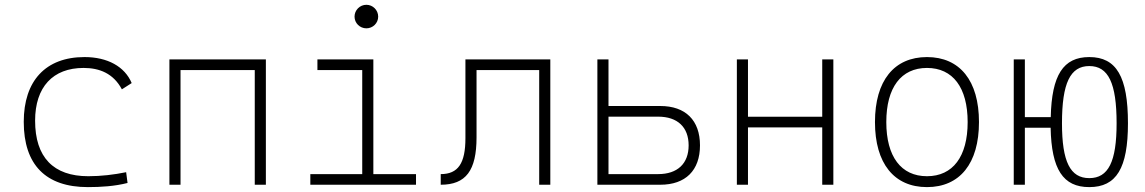

<svg xmlns="http://www.w3.org/2000/svg" viewBox="-20 -763 4728 793"><path d="M342.8 9.8C396.5 9.8 453.6 6.3 506.8 -7.3L501 -51.8C450.7 -41.5 397.9 -35.2 344.7 -35.2C200.2 -35.2 125 -113.8 125 -264.6C125 -403.8 198.7 -482.4 325.2 -482.4C390.6 -482.4 448.2 -460 483.4 -394L523.9 -419.9C495.1 -488.3 423.8 -527.3 329.1 -527.3C168 -527.3 78.1 -428.7 78.1 -259.8C78.1 -82.5 168.9 9.8 342.8 9.8Z M1032.2 0H1078.1V-517.6H679.7V0H725.6V-473.6H1032.2Z M1261.7 0H1698.2V-43.9H1522V-517.6H1291V-473.6H1476.1V-43.9H1261.7ZM1493.2 -646C1520 -646 1542 -667.5 1542 -694.3C1542 -721.2 1520 -743.2 1493.2 -743.2C1466.3 -743.2 1444.3 -721.2 1444.3 -694.3C1444.3 -667.5 1466.3 -646 1493.2 -646Z M1800.3 0C1904.3 0 1948.2 -58.6 1948.2 -195.8V-473.6H2207V0H2252.9V-517.6H1902.3V-192.4C1902.3 -88.4 1872.1 -43.9 1800.3 -43.9Z M2447.3 0H2707C2811.5 0 2871.1 -59.1 2871.1 -162.6C2871.1 -266.1 2811.5 -325.2 2707 -325.2H2493.2V-517.6H2447.3ZM2493.2 -43.9V-281.2H2698.2C2778.3 -281.2 2824.2 -237.8 2824.2 -162.6C2824.2 -87.4 2778.3 -43.9 2698.2 -43.9Z M3376 0H3421.9V-517.6H3376V-280.8H3069.3V-517.6H3023.4V0H3069.3V-236.8H3376Z M3808.6 9.8C3944.3 9.8 4023.4 -87.9 4023.4 -258.8C4023.4 -429.7 3944.3 -527.3 3808.6 -527.3C3672.9 -527.3 3593.8 -429.7 3593.8 -258.8C3593.8 -87.9 3672.9 9.8 3808.6 9.8ZM3808.6 -35.2C3701.7 -35.2 3640.6 -116.2 3640.6 -258.8C3640.6 -401.4 3701.7 -482.4 3808.6 -482.4C3915.5 -482.4 3976.6 -401.4 3976.6 -258.8C3976.6 -116.2 3915.5 -35.2 3808.6 -35.2Z M4479 9.8C4591.3 9.8 4638.7 -68.8 4638.7 -253.9C4638.7 -445.8 4591.3 -527.3 4479 -527.3C4371.6 -527.3 4323.7 -453.1 4319.8 -279.3H4212.9V-517.6H4167V0H4212.9V-235.4H4319.3C4322.8 -63.5 4370.6 9.8 4479 9.8ZM4479 -27.3C4400.4 -27.3 4366.2 -94.7 4366.2 -253.9C4366.2 -419.9 4400.4 -490.2 4479 -490.2C4557.6 -490.2 4591.8 -419.9 4591.8 -253.9C4591.8 -94.7 4557.6 -27.3 4479 -27.3Z"/></svg>

Font: Cascadia Code PL ExtraLight
Style: Regular
Weight: 200
Monospace: yes
Designer: Aaron Bell
Foundry: Saja Typeworks
Version: Version 2404.023